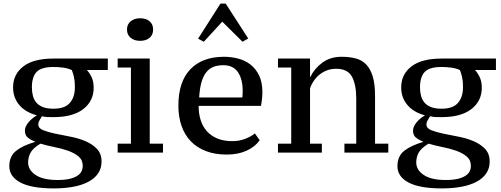

<svg xmlns="http://www.w3.org/2000/svg" viewBox="-20 -852 2799 1072"><path d="M582 -525V-461H465Q479 -447 491 -422Q503 -397 503 -362Q503 -288 445 -243Q387 -198 278 -198Q258 -198 244 -198.5Q230 -199 214 -203Q209 -193 201.5 -181.5Q194 -170 194 -157Q194 -136 220 -125.5Q246 -115 285 -106.5Q324 -98 370 -89.5Q416 -81 455.5 -64.5Q495 -48 521 -21Q547 6 547 50Q547 88 527.5 116.5Q508 145 472.5 163.5Q437 182 388 191Q339 200 281 200Q156 200 94 167Q32 134 32 76Q32 20 70 -10Q108 -40 177 -60Q151 -71 135 -84Q119 -97 119 -123Q119 -135 125 -147.5Q131 -160 141 -171.5Q151 -183 163 -192.5Q175 -202 186 -208Q122 -225 87.5 -266Q53 -307 53 -364Q53 -437 110 -481Q167 -525 278 -525ZM442 74Q442 41 418.5 21.5Q395 2 359.5 -10.5Q324 -23 283 -31Q242 -39 206 -50Q164 -25 150.5 0.5Q137 26 137 55Q137 97 179 125Q221 153 301 153Q342 153 369 146.5Q396 140 412.5 129Q429 118 435.5 104Q442 90 442 74ZM158 -364Q158 -338 164 -316Q170 -294 183.5 -278.5Q197 -263 220 -254Q243 -245 278 -245Q342 -245 370 -277.5Q398 -310 398 -364Q398 -385 396.5 -399Q395 -413 392.5 -424Q390 -435 387 -443.5Q384 -452 381 -461Q358 -471 332 -474.5Q306 -478 278 -478Q210 -478 184 -450Q158 -422 158 -364Z M890 0H637V-50H711V-475H637V-525H816V-50H890ZM689 -687Q689 -716 709.5 -733Q730 -750 762 -750Q796 -750 815.5 -733Q835 -716 835 -687Q835 -658 815.5 -641Q796 -624 762 -624Q730 -624 709.5 -641Q689 -658 689 -687Z M1430 -69Q1404 -32 1356.5 -10.5Q1309 11 1246 11Q1180 11 1129.5 -8.5Q1079 -28 1045 -63.5Q1011 -99 993.5 -149.5Q976 -200 976 -262Q976 -396 1043 -465.5Q1110 -535 1231 -535Q1271 -535 1309.5 -525Q1348 -515 1378 -492Q1408 -469 1426.5 -431Q1445 -393 1445 -337Q1445 -320 1443 -301Q1441 -282 1437 -261H1089Q1089 -217 1100.5 -181Q1112 -145 1135.5 -119Q1159 -93 1194 -78.5Q1229 -64 1277 -64Q1316 -64 1349.5 -77Q1383 -90 1403 -107ZM1227 -488Q1196 -488 1172.5 -479Q1149 -470 1132 -449Q1115 -428 1105 -393.5Q1095 -359 1092 -308H1333Q1334 -317 1334.5 -326.5Q1335 -336 1335 -344Q1335 -410 1308.5 -449Q1282 -488 1227 -488ZM1118 -619 1086 -636 1211 -832H1240L1366 -637L1334 -619L1221 -731Z M2148 0H1903V-50H1969V-301Q1969 -380 1945 -424Q1921 -468 1857 -468Q1829 -468 1805.5 -459Q1782 -450 1763.5 -435Q1745 -420 1731.5 -400Q1718 -380 1711 -358V-50H1777V0H1532V-50H1606V-475H1532V-525H1711V-421H1712Q1735 -469 1779.5 -502Q1824 -535 1887 -535Q1932 -535 1967 -525.5Q2002 -516 2025.5 -491Q2049 -466 2061.5 -424Q2074 -382 2074 -317V-50H2148Z M2749 -525V-461H2632Q2646 -447 2658 -422Q2670 -397 2670 -362Q2670 -288 2612 -243Q2554 -198 2445 -198Q2425 -198 2411 -198.5Q2397 -199 2381 -203Q2376 -193 2368.5 -181.5Q2361 -170 2361 -157Q2361 -136 2387 -125.5Q2413 -115 2452 -106.5Q2491 -98 2537 -89.5Q2583 -81 2622.5 -64.5Q2662 -48 2688 -21Q2714 6 2714 50Q2714 88 2694.5 116.5Q2675 145 2639.5 163.5Q2604 182 2555 191Q2506 200 2448 200Q2323 200 2261 167Q2199 134 2199 76Q2199 20 2237 -10Q2275 -40 2344 -60Q2318 -71 2302 -84Q2286 -97 2286 -123Q2286 -135 2292 -147.5Q2298 -160 2308 -171.5Q2318 -183 2330 -192.5Q2342 -202 2353 -208Q2289 -225 2254.5 -266Q2220 -307 2220 -364Q2220 -437 2277 -481Q2334 -525 2445 -525ZM2609 74Q2609 41 2585.5 21.5Q2562 2 2526.5 -10.5Q2491 -23 2450 -31Q2409 -39 2373 -50Q2331 -25 2317.5 0.5Q2304 26 2304 55Q2304 97 2346 125Q2388 153 2468 153Q2509 153 2536 146.5Q2563 140 2579.5 129Q2596 118 2602.5 104Q2609 90 2609 74ZM2325 -364Q2325 -338 2331 -316Q2337 -294 2350.5 -278.5Q2364 -263 2387 -254Q2410 -245 2445 -245Q2509 -245 2537 -277.5Q2565 -310 2565 -364Q2565 -385 2563.5 -399Q2562 -413 2559.5 -424Q2557 -435 2554 -443.5Q2551 -452 2548 -461Q2525 -471 2499 -474.5Q2473 -478 2445 -478Q2377 -478 2351 -450Q2325 -422 2325 -364Z"/></svg>

Font: PT Serif Caption
Style: Regular
Weight: 400
Designer: A.Korolkova, O.Umpeleva, V.Yefimov
Foundry: ParaType Ltd
Version: Version 1.000W OFL